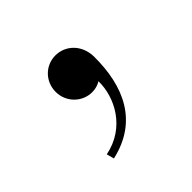

<svg xmlns="http://www.w3.org/2000/svg" viewBox="-81 -201 457 457"><g transform="rotate(-45 147.0 27.0)"><path d="M67 144 72 163C174 140 211 59 210 -43C209 -82 181 -109 147 -109C113 -109 86 -82 86 -47C86 -12 114 15 147 15C158 15 168 12 176 7C177 61 143 129 67 144Z"/></g></svg>

Font: Sprat Condensed Medium
Style: Regular
Weight: 500
Width: 3
Designer: Ethan Nakache
Foundry: Collletttivo
Version: Version 2.000;Glyphs 3.2 (3217)